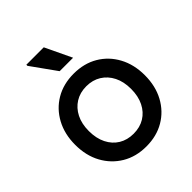

<svg xmlns="http://www.w3.org/2000/svg" viewBox="-203 -849 990 990"><g transform="rotate(-45 292.0 -354.0)"><path d="M292 14Q217 14 160 -20Q103 -54 70.5 -113.5Q38 -173 38 -252Q38 -330 70.5 -390Q103 -450 160 -483.5Q217 -517 292 -517Q367 -517 424 -483.5Q481 -450 513.5 -390Q546 -330 546 -252Q546 -173 513.5 -113Q481 -53 424 -19.5Q367 14 292 14ZM292 -79Q338 -79 372.5 -100Q407 -121 426.5 -160Q446 -199 446 -252Q446 -305 426.5 -343.5Q407 -382 372.5 -403.5Q338 -425 292 -425Q246 -425 211.5 -403.5Q177 -382 157.5 -343.5Q138 -305 138 -252Q138 -199 157.5 -160Q177 -121 211.5 -100Q246 -79 292 -79ZM348 -577H250L152 -714V-722H279Z"/></g></svg>

Font: Fustat SemiBold
Style: Regular
Weight: 600
Designer: Mohamed Gaber, Khaled Hosny, Laura Garcia Mut
Foundry: Kief Type Foundry, Alif Type Foundry, Hard Type Foundry
Version: Version 1.007